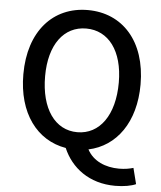

<svg xmlns="http://www.w3.org/2000/svg" viewBox="-61 -803 876 1046"><g transform="rotate(5 377.0 -279.5)"><path d="M176 -371C176 -544 255 -649 377 -649C499 -649 579 -544 579 -371C579 -193 499 -82 377 -82C255 -82 176 -193 176 -371ZM699 85C679 91 653 96 621 96C547 96 479 68 446 6C597 -26 698 -164 698 -371C698 -608 566 -750 377 -750C188 -750 57 -608 57 -371C57 -158 163 -18 322 9C367 114 465 191 608 191C656 191 697 183 721 172Z"/></g></svg>

Font: Noto Sans CJK KR Medium
Style: Regular
Weight: 500
Designer: Ryoko NISHIZUKA (kana & ideographs); Paul D. Hunt (Latin, Greek & Cyrillic); Wenlong ZHANG (bopomofo); Sandoll Communica
Foundry: Adobe Systems Incorporated
Version: Version 1.004;PS 1.004;hotconv 1.0.82;makeotf.lib2.5.63406